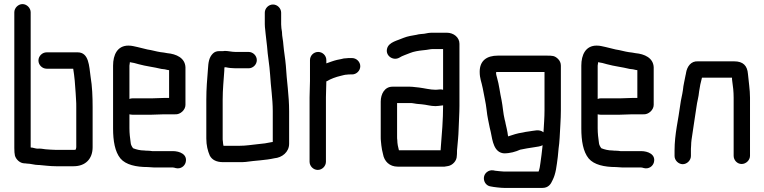

<svg xmlns="http://www.w3.org/2000/svg" viewBox="-20 -770 3737 939"><path d="M208 -434H338C344 -398 348 -354 350 -315L352 -281C353 -271 353 -259 353 -246V-50C353 -45 351 -42 350 -38C345 -37 342 -37 340 -37H254C237 -37 218 -39 202 -40C187 -42 180 -44 164 -43C156 -43 148 -46 138 -48C135 -48 133 -48 130 -49V-710C130 -731 111 -750 90 -750C69 -750 50 -731 50 -710V-46C50 -30 51 -18 53 -9C58 9 77 29 101 29C104 29 107 29 111 30C130 30 149 37 168 37H172C196 39 225 43 254 43H340C398 43 433 7 433 -50V-245C433 -297 431 -348 423 -395C416 -447 415 -514 360 -514H208C187 -514 168 -496 168 -474C168 -452 187 -434 208 -434Z M783 -211H837C861 -209 887 -232 887 -257V-441C885 -487 842 -506 798 -510L781 -513L765 -515C744 -518 723 -525 701 -528C686 -531 667 -537 652 -540C636 -543 626 -547 608 -547C554 -547 533 -502 533 -449V-142C533 -81 542 -28 569 5C595 36 646 47 702 47C713 47 721 49 733 49H825C831 49 834 51 839 52C863 58 883 43 888 24C898 -15 859 -31 825 -31H724C717 -32 710 -33 702 -33C697 -33 692 -33 686 -34C665 -34 646 -39 631 -45C626 -51 619 -63 619 -73C616 -95 613 -117 613 -143V-211C618 -210 622 -209 627 -209H721C736 -209 769 -211 783 -211ZM721 -289H627C622 -289 618 -288 613 -286V-449C613 -452 614 -456 615 -463V-466C621 -465 628 -463 636 -462L658 -456C694 -446 733 -442 769 -433L786 -431C792 -430 800 -427 807 -427V-291H783C770 -291 736 -289 721 -289Z M1355 -651V-708C1355 -729 1337 -748 1315 -748C1293 -748 1275 -729 1275 -708V-652C1275 -642 1276 -633 1277 -625L1279 -605C1281 -583 1284 -566 1286 -544C1289 -498 1298 -453 1301 -405C1304 -348 1314 -288 1314 -226V-76C1313 -75 1311 -75 1309 -75C1287 -70 1265 -67 1241 -65C1210 -62 1184 -57 1151 -57H1073C1072 -64 1070 -70 1070 -79C1069 -84 1069 -88 1069 -93V-282C1069 -334 1074 -378 1077 -425C1077 -431 1077 -436 1078 -441H1085C1097 -438 1116 -436 1132 -436H1196C1217 -436 1236 -454 1236 -476C1236 -498 1217 -516 1196 -516H1132C1113 -516 1097 -521 1079 -521C1076 -520 1072 -520 1067 -520H1052C1039 -520 1029 -516 1021 -508C1002 -489 999 -465 997 -432C993 -381 989 -337 989 -282V-93C989 -59 996 -32 1006 -9C1017 12 1039 23 1071 23H1151C1161 23 1171 23 1181 22C1228 15 1278 14 1322 4C1359 1 1394 -26 1394 -67V-226C1394 -304 1382 -375 1378 -449C1375 -485 1369 -515 1366 -550C1365 -572 1359 -592 1359 -614C1357 -627 1355 -637 1355 -651Z M1496 -476V-374C1496 -350 1494 -319 1494 -294V21C1494 42 1512 61 1534 61C1556 61 1574 42 1574 21V-295C1574 -318 1576 -350 1576 -372C1577 -373 1578 -373 1579 -373C1596 -384 1624 -394 1646 -399C1656 -401 1666 -405 1677 -405C1682 -406 1687 -406 1692 -406H1702C1723 -406 1742 -424 1742 -446C1742 -468 1723 -486 1702 -486H1692C1685 -486 1679 -486 1673 -485C1666 -485 1657 -484 1648 -481L1628 -477C1611 -473 1593 -466 1576 -460V-476C1576 -498 1558 -516 1536 -516C1514 -516 1496 -498 1496 -476Z M2110 -331C2084 -331 2054 -339 2029 -342L2010 -344C2001 -345 1993 -346 1985 -346H1899C1861 -346 1842 -310 1842 -273V-101C1842 -94 1842 -86 1843 -79L1845 -59C1846 -47 1850 -28 1853 -17C1859 19 1885 45 1925 45H2154C2159 44 2165 43 2172 42C2193 38 2214 17 2214 -7C2215 -14 2215 -21 2215 -27C2215 -32 2215 -37 2216 -44C2219 -78 2222 -103 2223 -139C2224 -173 2227 -217 2227 -252V-556C2227 -587 2199 -610 2165 -610H2095C2080 -610 2068 -608 2055 -605C2044 -604 2027 -603 2018 -600C1995 -596 1974 -593 1954 -585C1926 -572 1881 -565 1873 -532C1864 -497 1903 -471 1933 -488C1948 -498 1968 -503 1986 -511C2003 -518 2027 -522 2047 -524L2065 -526C2075 -527 2085 -530 2095 -530H2147V-331C2133 -335 2125 -331 2110 -331ZM2136 -52C2136 -50 2135 -41 2135 -38C2135 -34 2135 -35 2135 -35H1931C1927 -49 1923 -68 1923 -85C1922 -90 1922 -96 1922 -101V-266H1986C1991 -266 1995 -266 2000 -265L2019 -262C2026 -261 2033 -261 2042 -260C2066 -258 2085 -251 2110 -251C2121 -251 2130 -253 2140 -254C2142 -254 2144 -254 2147 -255V-253C2147 -186 2141 -112 2136 -52Z M2638 -123C2617 -140 2592 -130 2565 -127L2551 -125C2546 -124 2541 -123 2537 -122C2508 -118 2490 -111 2465 -103C2465 -105 2465 -107 2464 -108L2462 -122C2461 -127 2460 -134 2458 -142L2453 -164C2452 -171 2450 -179 2448 -186C2441 -214 2439 -250 2433 -280C2425 -315 2421 -356 2411 -389C2408 -402 2406 -404 2406 -417C2410 -418 2413 -418 2415 -418H2643V-230C2643 -194 2640 -159 2638 -123ZM2326 -419C2326 -385 2335 -370 2341 -338C2347 -302 2356 -269 2360 -231C2363 -200 2370 -172 2375 -146L2380 -125C2389 -79 2396 -24 2445 -20C2475 -20 2502 -28 2524 -38C2545 -42 2569 -47 2593 -50C2609 -53 2621 -53 2634 -60C2633 -58 2633 -56 2633 -53C2630 -28 2627 3 2623 27C2621 43 2619 56 2614 69H2445C2439 69 2409 66 2402 65L2392 63C2381 62 2371 64 2362 71C2334 92 2346 138 2381 142C2394 145 2430 149 2445 149H2633C2661 149 2674 131 2682 112C2699 79 2702 42 2708 -3L2712 -45C2714 -59 2716 -76 2717 -96C2719 -143 2723 -184 2723 -230V-449C2723 -462 2718 -473 2709 -482C2692 -498 2682 -498 2652 -498H2415C2360 -498 2326 -473 2326 -419Z M3073 -211H3127C3151 -209 3177 -232 3177 -257V-441C3175 -487 3132 -506 3088 -510L3071 -513L3055 -515C3034 -518 3013 -525 2991 -528C2976 -531 2957 -537 2942 -540C2926 -543 2916 -547 2898 -547C2844 -547 2823 -502 2823 -449V-142C2823 -81 2832 -28 2859 5C2885 36 2936 47 2992 47C3003 47 3011 49 3023 49H3115C3121 49 3124 51 3129 52C3153 58 3173 43 3178 24C3188 -15 3149 -31 3115 -31H3014C3007 -32 3000 -33 2992 -33C2987 -33 2982 -33 2976 -34C2955 -34 2936 -39 2921 -45C2916 -51 2909 -63 2909 -73C2906 -95 2903 -117 2903 -143V-211C2908 -210 2912 -209 2917 -209H3011C3026 -209 3059 -211 3073 -211ZM3011 -289H2917C2912 -289 2908 -288 2903 -286V-449C2903 -452 2904 -456 2905 -463V-466C2911 -465 2918 -463 2926 -462L2948 -456C2984 -446 3023 -442 3059 -433L3076 -431C3082 -430 3090 -427 3097 -427V-291H3073C3060 -291 3026 -289 3011 -289Z M3359 -7V-34C3359 -39 3359 -47 3360 -58C3360 -68 3361 -77 3362 -86C3369 -138 3379 -195 3386 -246C3389 -272 3397 -296 3399 -322C3402 -345 3407 -368 3413 -390H3560C3560 -385 3560 -379 3561 -374C3565 -349 3568 -321 3568 -292V-8C3568 13 3585 32 3607 32C3629 32 3648 13 3648 -8V-292C3648 -332 3641 -372 3638 -408C3635 -449 3614 -470 3571 -470H3395C3359 -473 3340 -444 3335 -413C3335 -410 3334 -407 3333 -403C3329 -379 3322 -355 3320 -330C3317 -307 3310 -283 3307 -258C3298 -186 3279 -115 3279 -34V-7C3279 14 3298 33 3319 33C3340 33 3359 14 3359 -7Z"/></svg>

Font: Electronic
Style: ExBd
Weight: 800
Version: Version 1.011